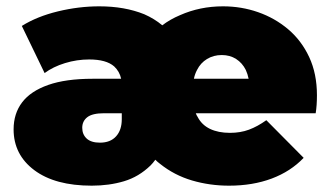

<svg xmlns="http://www.w3.org/2000/svg" viewBox="-20 -577 1043 607"><path d="M270 10Q154 10 88.5 -39Q23 -88 23 -168Q23 -218 50 -253.5Q77 -289 132.5 -308.5Q188 -328 273 -328H363Q358 -351 341 -367Q316 -389 262 -389Q223 -389 185.5 -377.5Q148 -366 121 -346L49 -495Q97 -525 163 -541Q229 -557 294 -557Q374 -557 436 -532Q468 -518 493 -497Q518 -516 549 -529Q612 -557 685 -557Q743 -557 796 -538.5Q849 -520 891 -484.5Q933 -449 957.5 -396.5Q982 -344 982 -276Q982 -260 981 -245.5Q980 -231 978 -219H599Q601 -213 605 -207Q618 -182 644 -169.5Q670 -157 707 -157Q740 -157 767 -167Q794 -177 822 -197L940 -78Q899 -35 839 -12.5Q779 10 704 10Q643 10 587 -6.5Q531 -23 486 -59Q478 -65 471 -72Q464 -62 456 -54Q419 -18 372 -4Q325 10 270 10ZM593 -328H766Q763 -343 757 -356Q746 -378 726.5 -390.5Q707 -403 681 -403Q655 -403 634.5 -390.5Q614 -378 603 -356Q596 -343 593 -328ZM365 -219H309Q272 -219 256 -206.5Q240 -194 240 -173Q240 -152 254 -139Q268 -126 296 -126Q329 -126 347 -146Q365 -166 365 -200Z"/></svg>

Font: Montserrat Thin Black
Style: Regular
Weight: 900
Version: Version 9.000